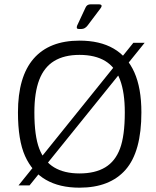

<svg xmlns="http://www.w3.org/2000/svg" viewBox="-20 -867 729 898"><path d="M66.7 0 603.7 -666.8H656.5L118.3 0ZM351.8 10.8Q258.3 10.8 194.4 -26.2Q130.5 -63.2 97.2 -137.2Q64 -211.3 64 -341.3Q64 -508.3 137.3 -592.7Q210.7 -677 351.8 -677Q447 -677 511 -640Q575 -603 608.2 -529Q641.3 -455 641.3 -341.5Q641.3 -157.8 567.7 -73.5Q494 10.8 351.8 10.8ZM351.8 -55.8Q424.8 -55.8 472 -84.2Q519.2 -112.5 541.4 -172.3Q563.7 -232.2 563.7 -341.7Q563.7 -434.5 541.4 -493.8Q519.2 -553.2 472 -581.8Q424.8 -610.3 351.8 -610.3Q280.5 -610.3 233.3 -581.6Q186.2 -552.8 163.5 -493.5Q140.8 -434.2 140.8 -341.2Q140.8 -231.7 163.5 -172Q186.2 -112.3 233.3 -84.1Q280.5 -55.8 351.8 -55.8ZM340.8 -747.3 380.2 -831.8Q386.8 -846.8 403.8 -846.8H440.8Q464.8 -846.7 449 -826.5L389.8 -747.8Q377.3 -731.5 361.2 -731.5H348.2Q334.8 -731.5 340.8 -747.3Z"/></svg>

Font: Vivano Light
Style: Regular
Weight: 300
Designer: Joe Prince, Josias Burgherr
Version: Version 2.064;September 19, 2022;FontCreator 14.0.0.2877 64-